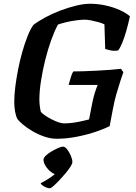

<svg xmlns="http://www.w3.org/2000/svg" viewBox="-20 -740 724 1024"><path d="M283 0Q249 0 215 -12Q181 -24 151.5 -41.5Q122 -59 101.5 -76.5Q81 -94 73 -105Q65 -120 60.5 -144.5Q56 -169 56 -198Q56 -232 61.5 -276.5Q67 -321 76.5 -369.5Q86 -418 99 -463.5Q112 -509 127 -547Q142 -585 158 -607Q184 -627 222 -647.5Q260 -668 302.5 -684Q345 -700 386 -710Q427 -720 460 -720Q502 -720 543 -711Q584 -702 618.5 -686.5Q653 -671 673 -653Q664 -612 653.5 -575Q643 -538 631.5 -510.5Q620 -483 610 -471Q589 -467 569 -471.5Q549 -476 541 -479L537 -610Q526 -616 506.5 -621.5Q487 -627 467 -631Q447 -635 433 -635Q413 -635 386.5 -631.5Q360 -628 334.5 -622Q309 -616 289 -609Q271 -576 253 -526Q235 -476 221 -419.5Q207 -363 198.5 -308Q190 -253 190 -209Q190 -191 192.5 -172.5Q195 -154 198 -143Q205 -135 220 -124.5Q235 -114 253.5 -104.5Q272 -95 290 -88.5Q308 -82 321 -82Q346 -82 370.5 -85.5Q395 -89 417 -94Q439 -99 455 -103L474 -200Q480 -227 487 -249Q494 -271 501 -287H346Q352 -309 358 -329Q364 -349 371 -359Q391 -359 424 -360Q457 -361 495 -363Q533 -365 567.5 -367.5Q602 -370 625 -373L638 -355Q632 -338 622 -308Q612 -278 601 -239.5Q590 -201 582 -158L565 -68Q542 -55 496 -39Q450 -23 393.5 -11.5Q337 0 283 0ZM247 264Q233 264 216.5 255Q200 246 197 237Q215 228 232 217.5Q249 207 264 195.5Q279 184 288 172L282 190Q269 190 252.5 177.5Q236 165 224 146.5Q212 128 212 112Q212 102 224.5 90Q237 78 255 67.5Q273 57 290 49.5Q307 42 316 42Q327 42 338.5 57Q350 72 358 91Q366 110 366 124Q366 133 355.5 149.5Q345 166 328.5 185.5Q312 205 295 223Q278 241 264.5 252.5Q251 264 247 264Z"/></svg>

Font: Texturina Medium 12pt
Style: Bold Italic
Weight: 700
Italic angle: -11°
Version: Version 1.002